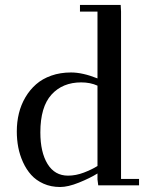

<svg xmlns="http://www.w3.org/2000/svg" viewBox="-20 -749 602 776"><path d="M47.9 -217.8Q47.9 -255.9 56.4 -290.8Q64.9 -325.7 82.8 -356Q100.6 -386.2 126 -408.4Q151.4 -430.7 187.5 -443.4Q223.6 -456.1 267.1 -456.1Q314 -456.1 374 -432.1V-702.1H303.2V-729H467.8L469.2 -702.1V-25.9H542V0H377L374 -23.9V-47.9Q343.3 -28.8 299.1 -11Q254.9 6.8 223.1 6.8Q186 6.8 156 -6.6Q126 -20 106.2 -42Q86.4 -64 73 -93.5Q59.6 -123 53.7 -154.1Q47.9 -185.1 47.9 -217.8ZM143.1 -213.9Q143.1 -133.8 172.1 -86.4Q201.2 -39.1 254.9 -39.1Q286.6 -39.1 319.1 -51.5Q351.6 -64 374 -78.1V-402.8Q345.2 -416 308.1 -416Q232.9 -416 188 -366.5Q143.1 -316.9 143.1 -213.9Z"/></svg>

Font: Dehuti
Style: Bold
Weight: 700
Version: Version 1.2